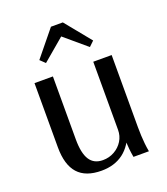

<svg xmlns="http://www.w3.org/2000/svg" viewBox="-134 -809 793 912"><g transform="rotate(-20 262.5 -352.5)"><path d="M223 10Q143 10 104 -33.5Q65 -77 65 -166V-490H158V-172Q158 -102 179.5 -68.5Q201 -35 246 -35Q278 -35 304.5 -50Q331 -65 346.5 -90Q362 -115 362 -146V-490H455V-125Q455 -103 456 -82.5Q457 -62 459 -42Q461 -22 465 0H387Q383 -22 381 -42Q379 -62 378 -82.5Q377 -103 377 -125L401 -126Q379 -58 334 -24Q289 10 223 10ZM149 -561 124 -585 230 -715H290L396 -585L371 -561L260 -655Z"/></g></svg>

Font: Sutasoma
Style: Regular
Weight: 400
Designer: Izhar Fathurrohim, Akbar Rohmanto, Arusyal Khofiqoini
Foundry: Kiwari Kolektiv
Version: Version 1.102